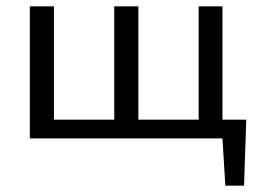

<svg xmlns="http://www.w3.org/2000/svg" viewBox="-20 -436 819 605"><path d="M681 -59H756L749 149H690L681 0H74V-416H150V-59H340V-416H416V-59H606V-416H681Z"/></svg>

Font: EauTest Medium
Style: Regular
Weight: 500
Designer: Christian Thalmann (Catharsis Fonts)
Version: Version 0.001;PS 000.001;hotconv 1.0.88;makeotf.lib2.5.64775